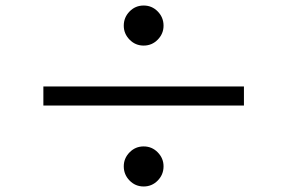

<svg xmlns="http://www.w3.org/2000/svg" viewBox="-20 -723 1040 695"><path d="M500 -558Q470 -558 449 -579.5Q428 -601 428 -630Q428 -660 449 -681.5Q470 -703 500 -703Q530 -703 551 -681.5Q572 -660 572 -630Q572 -601 551 -579.5Q530 -558 500 -558ZM863 -341H137V-410H863ZM500 -48Q470 -48 449 -69.5Q428 -91 428 -121Q428 -150 449 -171.5Q470 -193 500 -193Q530 -193 551 -171.5Q572 -150 572 -121Q572 -91 551 -69.5Q530 -48 500 -48Z"/></svg>

Font: Source Han Sans & Saira Hybrid
Style: Regular
Weight: 400
Designer: Ryoko NISHIZUKA 西塚涼子 (kana & ideographs); Paul D. Hunt (Latin, Greek & Cyrillic); Wenlong ZHANG 张文龙 (bopomofo); Sandoll 
Foundry: Adobe Systems Incorporated
Version: Version 1.00;August 2, 2021;FontCreator 13.0.0.2675 64-bit